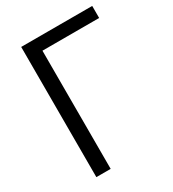

<svg xmlns="http://www.w3.org/2000/svg" viewBox="-168 -776 786 871"><g transform="rotate(-30 225.5 -341.0)"><path d="M79 0V-682H451V-619H154V0Z"/></g></svg>

Font: Didact Gothic
Style: Regular
Weight: 400
Designer: Daniel Johnson
Foundry: Daniel Johnson
Version: Version 2.101;PS 002.101;hotconv 1.0.88;makeotf.lib2.5.64775